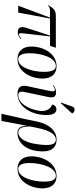

<svg xmlns="http://www.w3.org/2000/svg" viewBox="806 -1650 1082 2735"><g transform="rotate(90 1347.5 -282.0)"><path d="M61 0H159L243 -453H486L375 -112C347 -24 383 6 437 6C467 6 493 -2 536 -36L531 -44C498 -17 480 -11 470 -11C451 -11 449 -25 455 -76L498 -453H632L660 -536H205C124 -536 94 -499 53 -427L60 -424C85 -450 101 -453 156 -453H230Z M820 10C1014 10 1099 -200 1099 -343C1099 -487 1021 -546 924 -546C731 -546 642 -340 642 -193C642 -56 715 10 820 10ZM823 0C770 0 738 -45 738 -167C738 -319 796 -536 918 -536C975 -536 1003 -486 1003 -367C1003 -219 948 0 823 0Z M1450 -606 1592 -764 1594 -776C1563 -810 1514 -818 1496 -766L1441 -610ZM1319 10C1478 10 1588 -150 1611 -310C1628 -431 1620 -544 1536 -544C1502 -544 1474 -521 1469 -482C1516 -469 1574 -415 1558 -303C1536 -145 1448 -1 1340 -1C1271 -1 1280 -46 1301 -143L1357 -408C1375 -489 1375 -539 1290 -539C1252 -539 1219 -521 1193 -501L1197 -492C1225 -515 1247 -522 1259 -522C1288 -522 1284 -492 1269 -420L1208 -135C1192 -57 1200 10 1319 10Z M1600 239H1702L1770 -120H1772C1773 -20 1813 10 1874 10C1995 10 2105 -81 2131 -272C2157 -455 2093 -546 1968 -546C1845 -546 1748 -449 1709 -261L1675 -93ZM1867 -1C1811 -1 1781 -43 1781 -170L1801 -268C1838 -456 1899 -536 1966 -536C2043 -536 2060 -454 2033 -265C2007 -76 1934 -1 1867 -1Z M2384 10C2578 10 2663 -200 2663 -343C2663 -487 2585 -546 2488 -546C2295 -546 2206 -340 2206 -193C2206 -56 2279 10 2384 10ZM2387 0C2334 0 2302 -45 2302 -167C2302 -319 2360 -536 2482 -536C2539 -536 2567 -486 2567 -367C2567 -219 2512 0 2387 0Z"/></g></svg>

Font: Noto Serif Display SemiCondensed
Style: Italic
Weight: 400
Width: 4
Italic angle: -12°
Designer: Monotype Design Team
Foundry: Monotype Imaging Inc.
Version: Version 2.009